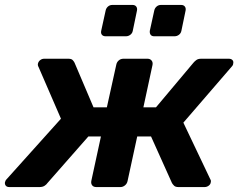

<svg xmlns="http://www.w3.org/2000/svg" viewBox="-41 -758 966 778"><path d="M-3 0Q-13 0 -17.5 -5.5Q-22 -11 -21 -19Q-20 -23 -18.5 -26Q-17 -29 -14 -32L206 -277L115 -487Q113 -490 112.5 -494Q112 -498 113 -501Q115 -509 122 -514.5Q129 -520 138 -520H236Q248 -520 253 -515Q258 -510 261 -504L338 -323H392L430 -495Q432 -506 440 -513Q448 -520 459 -520H557Q567 -520 573 -513Q579 -506 577 -495L540 -323H591L743 -504Q748 -510 755 -515Q762 -520 774 -520H886Q896 -520 901 -514.5Q906 -509 904 -501Q904 -494 897 -487L702 -261L811 -32Q813 -29 813.5 -26Q814 -23 813 -19Q812 -11 804.5 -5.5Q797 0 788 0H682Q670 0 664.5 -5.5Q659 -11 656 -16L571 -205H515L476 -25Q474 -14 465.5 -7Q457 0 447 0H349Q338 0 332.5 -7Q327 -14 329 -25L368 -205H317L151 -16Q148 -11 140 -5.5Q132 0 119 0ZM584 -611Q574 -611 569.5 -617Q565 -623 566 -633L584 -715Q586 -725 593.5 -731.5Q601 -738 611 -738H693Q703 -738 708 -731.5Q713 -725 711 -715L694 -633Q692 -623 684 -617Q676 -611 666 -611ZM387 -611Q377 -611 372 -617Q367 -623 369 -633L387 -715Q389 -725 396.5 -731.5Q404 -738 414 -738H496Q506 -738 511 -731.5Q516 -725 514 -715L497 -633Q495 -623 487 -617Q479 -611 469 -611Z"/></svg>

Font: Rubik Light SemiBold
Style: Italic
Weight: 600
Italic angle: -12°
Version: Version 2.104